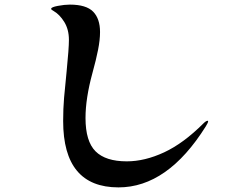

<svg xmlns="http://www.w3.org/2000/svg" viewBox="-20 -788 1040 833"><path d="M254 -263Q254 -317 258 -364Q262 -411 269 -478Q279 -578 279 -615Q279 -660 259 -692.5Q239 -725 213 -740Q208 -743 205 -745Q202 -747 202 -750Q202 -757 231 -762.5Q260 -768 283 -768Q354 -768 384 -737.5Q414 -707 414 -649Q414 -615 405.5 -572Q397 -529 381 -471Q351 -361 351 -276Q351 -175 394.5 -131.5Q438 -88 530 -88Q608 -88 692 -127Q776 -166 863 -253Q874 -264 881 -264Q883 -264 883 -262Q883 -256 873 -240Q707 25 494 25Q254 25 254 -263Z"/></svg>

Font: Shippori Mincho ExtraBold
Style: Regular
Weight: 800
Designer: FONTDASU
Foundry: FONTDASU / Google Inc. / but / Adobe
Version: Version 3.110; ttfautohint (v1.8.3)